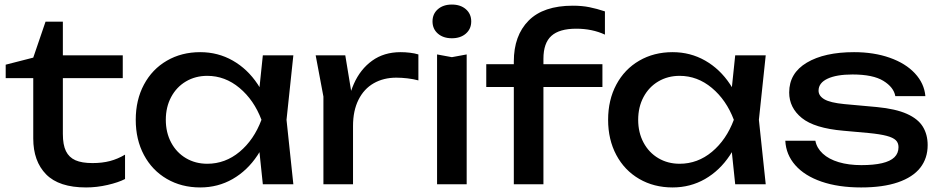

<svg xmlns="http://www.w3.org/2000/svg" viewBox="-20 -809 4129 843"><path d="M5 -525 126 -556 180 -714H256V-566H519V-466H256V-221Q256 -173 269.5 -145.5Q283 -118 311 -105.5Q339 -93 386 -93Q429 -93 463 -102Q497 -111 529 -130V-23Q500 -8 452.5 3Q405 14 358 14Q239 14 182.5 -43.5Q126 -101 126 -201V-466H5Z M1112 -210 1138 -283 1112 -355 1134 -566H1268L1238 -283L1268 0H1134ZM859 14Q777 14 712.5 -23.5Q648 -61 612 -128.5Q576 -196 576 -283Q576 -370 612 -437.5Q648 -505 712.5 -542.5Q777 -580 859 -580Q937 -580 1002 -543Q1067 -506 1111.5 -439Q1156 -372 1174 -283Q1155 -194 1110.5 -127Q1066 -60 1001.5 -23Q937 14 859 14ZM890 -90Q969 -90 1032 -142.5Q1095 -195 1128 -283Q1095 -370 1031.5 -423Q968 -476 890 -476Q838 -476 796.5 -451.5Q755 -427 731.5 -383Q708 -339 708 -283Q708 -227 731.5 -183Q755 -139 796.5 -114.5Q838 -90 890 -90Z M1496 -566 1530 -360V0H1400V-385L1366 -566ZM1720 -468Q1664 -468 1621 -443.5Q1578 -419 1554 -371Q1530 -323 1530 -256L1500 -293Q1505 -376 1533.5 -440.5Q1562 -505 1614 -542.5Q1666 -580 1739 -580Q1759 -580 1780 -577.5Q1801 -575 1817 -570V-456Q1795 -462 1769 -465Q1743 -468 1720 -468Z M1964 -558 2029 -570V0H1899V-570ZM1879 -715Q1879 -748 1902.5 -768.5Q1926 -789 1964 -789Q2002 -789 2025.5 -768.5Q2049 -748 2049 -715Q2049 -682 2025.5 -661.5Q2002 -641 1964 -641Q1926 -641 1902.5 -661.5Q1879 -682 1879 -715Z M2366 -551V0H2236V-539Q2236 -653 2301 -718.5Q2366 -784 2495 -784Q2535 -784 2567.5 -777.5Q2600 -771 2636 -759V-657Q2580 -683 2510 -683Q2436 -683 2401 -651.5Q2366 -620 2366 -551ZM2115 -527H2625V-427H2115Z M3186 -210 3212 -283 3186 -355 3208 -566H3342L3312 -283L3342 0H3208ZM2933 14Q2851 14 2786.5 -23.5Q2722 -61 2686 -128.5Q2650 -196 2650 -283Q2650 -370 2686 -437.5Q2722 -505 2786.5 -542.5Q2851 -580 2933 -580Q3011 -580 3076 -543Q3141 -506 3185.5 -439Q3230 -372 3248 -283Q3229 -194 3184.5 -127Q3140 -60 3075.5 -23Q3011 14 2933 14ZM2964 -90Q3043 -90 3106 -142.5Q3169 -195 3202 -283Q3169 -370 3105.5 -423Q3042 -476 2964 -476Q2912 -476 2870.5 -451.5Q2829 -427 2805.5 -383Q2782 -339 2782 -283Q2782 -227 2805.5 -183Q2829 -139 2870.5 -114.5Q2912 -90 2964 -90Z M3761 14Q3661 14 3587 -11.5Q3513 -37 3472 -83.5Q3431 -130 3428 -191H3560Q3566 -159 3592.5 -134.5Q3619 -110 3662.5 -97Q3706 -84 3762 -84Q3816 -84 3852.5 -92.5Q3889 -101 3907 -118.5Q3925 -136 3925 -163Q3925 -182 3913 -193.5Q3901 -205 3873 -212.5Q3845 -220 3794 -225L3683 -235Q3556 -246 3500.5 -291Q3445 -336 3445 -403Q3445 -488 3522.5 -534Q3600 -580 3730 -580Q3817 -580 3886.5 -555.5Q3956 -531 3997 -487Q4038 -443 4043 -387H3911Q3904 -426 3858.5 -454Q3813 -482 3723 -482Q3653 -482 3613.5 -463.5Q3574 -445 3574 -411Q3574 -388 3599.5 -373Q3625 -358 3687 -352L3830 -339Q3913 -331 3962 -309Q4011 -287 4032 -252.5Q4053 -218 4053 -172Q4053 -114 4020.5 -72.5Q3988 -31 3922.5 -8.5Q3857 14 3761 14Z"/></svg>

Font: Unbounded Variable
Style: Regular
Weight: 400
Designer: Luke Prowse, Jean-Baptiste Morizot, Fátima Lázaro, Florian Runge
Foundry: NaN
Version: Version 1.600;FEAKit 1.0